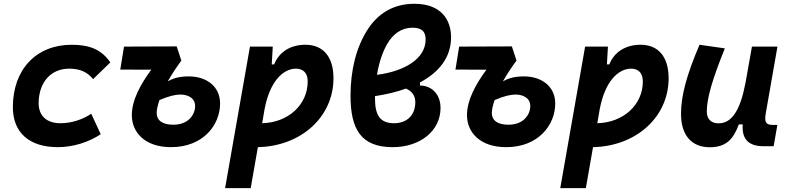

<svg xmlns="http://www.w3.org/2000/svg" viewBox="-20 -762 4142 1007"><path d="M297.4 -115.7C225.1 -115.7 183.1 -153.8 182.6 -220.2C183.1 -329.6 246.1 -401.9 342.8 -401.9C398.9 -401.9 436.5 -385.3 468.3 -347.2L558.6 -434.6C514.2 -499.5 453.6 -527.3 356.4 -527.3C169.9 -527.3 47.4 -397.5 47.4 -199.7C47.4 -66.9 133.3 9.8 283.2 9.8C365.2 9.8 446.8 -17.1 508.3 -58.1L458.5 -165.5C414.6 -135.7 356 -115.7 297.4 -115.7Z M877.4 9.8C1044.9 9.8 1134.3 -106 1134.3 -219.2C1134.3 -310.1 1061.5 -361.3 970.2 -361.3C914.6 -361.3 884.3 -349.1 859.9 -335.4C880.4 -371.6 904.3 -407.7 931.2 -444.3L906.7 -518.6L630.4 -517.6L610.8 -397L773.4 -396.5C719.2 -322.8 671.4 -238.8 671.4 -157.7C671.4 -71.8 735.4 9.8 877.4 9.8ZM816.4 -237.3C865.7 -258.3 899.9 -266.1 926.3 -266.1C964.8 -266.1 1003.4 -248.5 1003.4 -205.6C1003.4 -163.6 970.7 -107.9 889.2 -107.9C835.4 -107.9 801.8 -127.4 801.8 -170.4C801.8 -187.5 807.1 -210 816.4 -237.3Z M1294.9 224.6 1332.5 9.8C1559.6 4.9 1729 -148.9 1729 -351.6C1729 -463.9 1675.3 -527.3 1582 -527.3C1504.4 -527.3 1443.8 -490.2 1418 -424.3H1405.3L1410.6 -517.6H1291L1160.6 224.6ZM1355 -115.7 1367.7 -189.9C1396 -338.4 1466.8 -401.9 1532.2 -401.9C1571.3 -401.9 1593.8 -377.9 1593.8 -335C1593.8 -212.4 1491.7 -119.1 1355 -115.7Z M2182.6 -329.6C2280.8 -381.8 2345.7 -459.5 2345.7 -566.4C2345.7 -657.7 2294.4 -742.2 2153.3 -742.2C2041.5 -742.2 1960 -689.5 1905.8 -603.5C1849.1 -513.7 1818.4 -395.5 1818.4 -260.3C1818.4 -83.5 1874 9.8 2039.6 9.8C2183.1 9.8 2290.5 -75.2 2290.5 -195.8C2290.5 -264.2 2247.6 -313 2182.6 -313.5ZM1957 -369.6C1967.3 -430.7 1985.4 -487.8 2010.7 -531.2C2041 -584 2085 -616.7 2144 -616.7C2193.4 -616.7 2212.4 -594.7 2212.4 -555.2C2212.4 -453.6 2101.6 -388.2 1957 -369.6ZM2109.4 -297.4C2141.1 -283.2 2158.2 -259.8 2158.2 -227.1C2158.2 -154.8 2111.8 -115.7 2046.4 -115.7C1975.6 -115.7 1946.8 -155.3 1946.8 -244.6C1946.8 -249 1946.8 -253.4 1946.8 -257.8C2004.4 -266.6 2059.6 -279.3 2109.4 -297.4Z M2635.3 9.8C2802.7 9.8 2892.1 -106 2892.1 -219.2C2892.1 -310.1 2819.3 -361.3 2728 -361.3C2672.4 -361.3 2642.1 -349.1 2617.7 -335.4C2638.2 -371.6 2662.1 -407.7 2689 -444.3L2664.6 -518.6L2388.2 -517.6L2368.7 -397L2531.2 -396.5C2477.1 -322.8 2429.2 -238.8 2429.2 -157.7C2429.2 -71.8 2493.2 9.8 2635.3 9.8ZM2574.2 -237.3C2623.5 -258.3 2657.7 -266.1 2684.1 -266.1C2722.7 -266.1 2761.2 -248.5 2761.2 -205.6C2761.2 -163.6 2728.5 -107.9 2647 -107.9C2593.3 -107.9 2559.6 -127.4 2559.6 -170.4C2559.6 -187.5 2564.9 -210 2574.2 -237.3Z M3052.7 224.6 3090.3 9.8C3317.4 4.9 3486.8 -148.9 3486.8 -351.6C3486.8 -463.9 3433.1 -527.3 3339.8 -527.3C3262.2 -527.3 3201.7 -490.2 3175.8 -424.3H3163.1L3168.5 -517.6H3048.8L2918.5 224.6ZM3112.8 -115.7 3125.5 -189.9C3153.8 -338.4 3224.6 -401.9 3290 -401.9C3329.1 -401.9 3351.6 -377.9 3351.6 -335C3351.6 -212.4 3249.5 -119.1 3112.8 -115.7Z M3702.6 10.3C3791 10.3 3827.1 -34.7 3855 -109.4H3875.5C3869.6 -32.7 3905.8 4.9 3984.4 4.9H4037.6L4057.1 -106.9H4033.7C3997.6 -106.9 3988.3 -120.6 3996.1 -166.5L4057.6 -517.6H3923.8L3889.6 -325.2V-325.7C3863.3 -189.5 3821.3 -115.2 3749 -115.2C3709.5 -115.2 3687 -137.7 3687 -176.8C3687 -246.1 3715.8 -345.2 3781.7 -508.3L3648.9 -527.3C3580.6 -367.7 3551.8 -259.3 3551.8 -164.6C3551.8 -53.7 3606.4 10.3 3702.6 10.3Z"/></svg>

Font: Cascadia Code
Style: Bold Italic
Weight: 700
Italic angle: -10°
Monospace: yes
Designer: Aaron Bell
Foundry: Saja Typeworks
Version: Version 2404.023